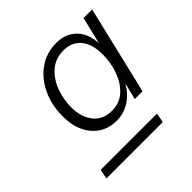

<svg xmlns="http://www.w3.org/2000/svg" viewBox="-130 -816 665 665"><g transform="rotate(-45 202.5 -483.5)"><path d="M193 -372Q138 -372 104.5 -411Q71 -450 71 -515Q71 -570 92 -614.5Q113 -659 150 -685Q187 -711 235 -711Q280 -711 308 -683.5Q336 -656 339 -606L363 -705H405L328 -381H290L305 -442Q286 -409 257 -390.5Q228 -372 193 -372ZM206 -408Q243 -408 268.5 -431Q294 -454 307.5 -491Q321 -528 321 -569Q321 -620 298 -647.5Q275 -675 235 -675Q195 -675 168 -651.5Q141 -628 127.5 -591.5Q114 -555 114 -516Q114 -468 138 -438Q162 -408 206 -408ZM26 -256 33 -291H309L302 -256Z"/></g></svg>

Font: Prodigy Sans Light
Style: Italic
Weight: 300
Italic angle: -13°
Designer: Wei Huang
Foundry: Wei Huang
Version: Version 1.003; ttfautohint (v1.8.3)